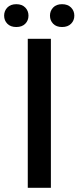

<svg xmlns="http://www.w3.org/2000/svg" viewBox="-48 -896 375 916"><path d="M194.8 0H84.5V-710.9H194.8ZM248 -767.1Q220.7 -767.1 205.6 -782.7Q190.4 -798.3 190.4 -821.3Q190.4 -844.2 205.6 -860.1Q220.7 -876 248 -876Q275.4 -876 291 -860.1Q306.6 -844.2 306.6 -821.3Q306.6 -798.3 291 -782.7Q275.4 -767.1 248 -767.1ZM29.8 -767.1Q2.4 -767.1 -12.9 -782.7Q-28.3 -798.3 -28.3 -821.3Q-28.3 -844.2 -12.9 -860.1Q2.4 -876 29.8 -876Q57.1 -876 72.5 -860.1Q87.9 -844.2 87.9 -821.3Q87.9 -798.3 72.5 -782.7Q57.1 -767.1 29.8 -767.1Z"/></svg>

Font: Heebo Medium
Style: Regular
Weight: 500
Designer: Oded Ezer
Foundry: Ezer Type House
Version: Version 3.100